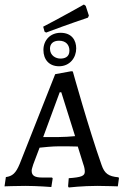

<svg xmlns="http://www.w3.org/2000/svg" viewBox="-20 -822 550 849"><path d="M184 -678C279 -714 369 -744 369 -744L373 -753L359 -796L351 -802C351 -802 256 -748 171 -704L177 -682ZM241 -529C289 -529 317 -567 317 -608C317 -643 298 -677 248 -677C202 -677 172 -644 172 -601C172 -559 197 -529 241 -529ZM247 -563C228 -563 201 -575 201 -607C201 -628 215 -642 241 -642C271 -642 287 -624 287 -598C287 -567 262 -563 247 -563ZM284 7C284 7 345 0 410 0C440 0 501 2 501 2L506 -34L504 -38C459 -42 442 -55 429 -93C372 -254 302 -506 302 -506L295 -507L224 -494L67 -97C50 -56 35 -43 6 -39L0 2C0 2 51 0 92 0C146 0 207 5 207 5L213 -33L210 -37H167C134 -37 120 -45 120 -67C120 -73 123 -82 127 -95L155 -169C174 -171 211 -175 241 -175C263 -175 304 -175 324 -174L348 -97C353 -84 355 -72 355 -63C355 -44 340 -38 284 -34L281 2ZM171 -216 244 -414H251L312 -220C293 -218 260 -216 239 -216Z"/></svg>

Font: Alegreya SC
Style: Regular
Weight: 400
Designer: Juan Pablo del Peral
Foundry: Huerta Tipografica
Version: Version 2.007;PS 002.007;hotconv 1.0.88;makeotf.lib2.5.64775